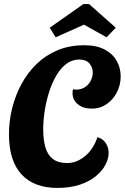

<svg xmlns="http://www.w3.org/2000/svg" viewBox="-20 -902 612 942"><path d="M261 20Q147 20 85.5 -46.5Q24 -113 24 -243Q24 -308 39.5 -370.5Q55 -433 85 -489Q115 -545 159.5 -588Q204 -631 262.5 -655.5Q321 -680 393 -680Q454 -680 493.5 -659Q533 -638 552.5 -603.5Q572 -569 572 -527Q572 -485 553.5 -449Q535 -413 503 -391Q471 -369 431 -369Q388 -369 362 -390.5Q336 -412 336 -444Q336 -456 338 -464Q342 -464 345.5 -463Q349 -462 353 -462Q382 -463 400 -476.5Q418 -490 426.5 -509Q435 -528 435 -545Q435 -573 418 -591.5Q401 -610 369 -610Q334 -610 306 -589Q278 -568 257 -532.5Q236 -497 221.5 -452Q207 -407 199.5 -359Q192 -311 192 -267Q192 -216 203 -178.5Q214 -141 240 -121.5Q266 -102 309 -102Q336 -102 359.5 -112.5Q383 -123 402.5 -140.5Q422 -158 436 -181Q450 -204 458 -229Q484 -222 498.5 -200.5Q513 -179 513 -151Q513 -123 497 -93Q481 -63 449.5 -37Q418 -11 370.5 4.5Q323 20 261 20ZM253 -719 224 -766 389 -882H417L548 -766L503 -719L392 -781Z"/></svg>

Font: Sansita Swashed Light SemiBold
Style: Regular
Weight: 600
Version: Version 1.003